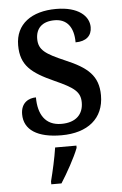

<svg xmlns="http://www.w3.org/2000/svg" viewBox="-54 -585 536 845"><g transform="rotate(-5 213.5 -162.5)"><path d="M202 10C318 10 390 -48 390 -150C390 -237 343 -276 246 -317C163 -353 132 -372 132 -422C132 -467 159 -497 215 -497C269 -497 299 -460 299 -392C346 -392 371 -415 371 -453C371 -502 324 -546 226 -546C118 -546 46 -495 46 -401C46 -312 92 -276 192 -231C277 -193 303 -173 303 -126C303 -74 270 -40 206 -40C134 -40 104 -92 104 -166C73 -166 37 -149 37 -97C37 -28 96 10 202 10ZM138 208V221H183C210 179 247 113 263 71V61H169C162 108 149 165 138 208Z"/></g></svg>

Font: Noto Serif Hebrew SemiCondensed Medium
Style: Regular
Weight: 500
Width: 4
Designer: Monotype Design Team
Foundry: Monotype Imaging Inc.
Version: Version 2.004